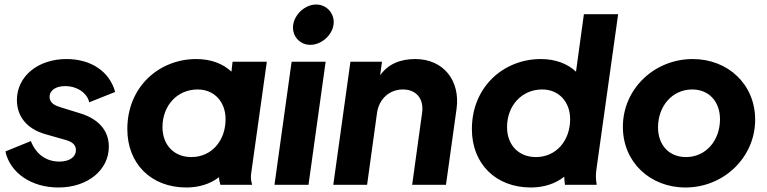

<svg xmlns="http://www.w3.org/2000/svg" viewBox="-20 -820 3405 852"><path d="M239 12C371 12 463 -67 463 -169C463 -240 418 -292 336 -317L252 -343C228 -350 200 -361 200 -390C200 -420 229 -438 270 -438C319 -438 366 -410 376 -366L491 -412C466 -503 384 -558 275 -558C148 -558 55 -481 55 -376C55 -303 100 -248 180 -225L271 -199C290 -194 317 -183 317 -154C317 -126 292 -103 243 -103C184 -103 139 -137 117 -194L4 -148C25 -52 120 12 239 12Z M807 12C861 12 913 -3 952 -34C952 -23 954 -13 958 0H1099C1093 -20 1092 -34 1095 -54L1164 -546H1012L1007 -502C969 -538 915 -558 851 -558C687 -558 545 -436 545 -247C545 -94 650 12 807 12ZM701 -256C701 -351 766 -423 857 -423C932 -423 981 -367 981 -291C981 -197 920 -123 829 -123C752 -123 701 -177 701 -256Z M1198 0H1349L1425 -546H1274ZM1281 -710C1274 -662 1309 -621 1357 -621C1405 -621 1453 -662 1460 -710C1467 -758 1431 -800 1383 -800C1335 -800 1288 -758 1281 -710Z M1459 0H1609L1653 -319C1662 -382 1709 -423 1768 -423C1827 -423 1862 -382 1853 -319L1809 0H1959L2006 -337C2023 -461 1949 -558 1823 -558C1758 -558 1703 -537 1667 -486L1675 -546H1535Z M2336 12C2391 12 2444 -4 2484 -36C2484 -25 2485 -14 2487 0H2628C2624 -23 2623 -41 2626 -64L2723 -757H2571L2536 -502C2499 -537 2445 -558 2380 -558C2216 -558 2074 -436 2074 -247C2074 -94 2179 12 2336 12ZM2230 -256C2230 -351 2295 -423 2386 -423C2461 -423 2510 -367 2510 -291C2510 -197 2449 -123 2358 -123C2281 -123 2230 -177 2230 -256Z M3022 12C3191 12 3331 -121 3331 -289C3331 -446 3210 -558 3054 -558C2884 -558 2744 -426 2744 -257C2744 -100 2865 12 3022 12ZM2900 -255C2900 -348 2962 -423 3052 -423C3127 -423 3175 -368 3175 -291C3175 -197 3113 -123 3024 -123C2948 -123 2900 -177 2900 -255Z"/></svg>

Font: Mluvka ExtraBold
Style: Italic
Weight: 800
Italic angle: -8°
Designer: Modified by Jiří Krblich, Original typeface by Gumpita Rahayu
Foundry: Gumpita Rahayu & Jiří Krblich
Version: Version 2.000;Glyphs 3.1.1 (3134)